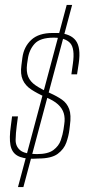

<svg xmlns="http://www.w3.org/2000/svg" viewBox="-20 -699 358 780"><path d="M113 -54Q72 -54 50 -67Q28 -80 22.5 -109.5Q17 -139 24 -187L29 -226H53L48 -188Q44 -158 43.5 -131.5Q43 -105 61.5 -89Q80 -73 130 -73Q175 -73 197 -89.5Q219 -106 227 -129.5Q235 -153 238 -173L241 -194Q245 -219 239 -239Q233 -259 215.5 -275Q198 -291 166 -304Q132 -319 107.5 -335Q83 -351 72.5 -374.5Q62 -398 67 -434L71 -465Q77 -509 107 -537Q137 -565 194 -565H216Q267 -562 288 -534Q309 -506 300 -443L293 -397H270L276 -440Q285 -502 265 -524Q245 -546 198 -546Q143 -546 120.5 -521Q98 -496 93 -459L90 -439Q86 -408 94.5 -387.5Q103 -367 125 -352Q147 -337 183 -321Q212 -308 232 -294Q252 -280 261 -256Q270 -232 264 -189L262 -172Q259 -147 249.5 -120Q240 -93 214.5 -74Q189 -55 135 -55ZM251 -679H273L75 61H53Z"/></svg>

Font: Alumni Sans SC Thin
Style: Italic
Weight: 100
Italic angle: -8°
Designer: Robert E. Leuschke
Foundry: Robert E. Leuschke
Version: Version 1.016